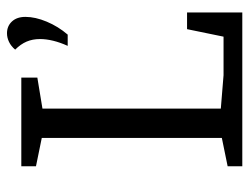

<svg xmlns="http://www.w3.org/2000/svg" viewBox="-104 -626 730 563"><g transform="rotate(-90 261.5 -345.0)"><path d="M55 0V-43L138 -60V-588L55 -605V-648H315V-601L224 -586V-63L322 -55H435L457 -162H506V0ZM408 -512Q418 -534 423 -554.5Q428 -575 428 -593Q428 -615 420.5 -632.5Q413 -650 397 -666Q407 -678 419.5 -684Q432 -690 445 -690Q466 -690 479.5 -675.5Q493 -661 493 -636Q493 -607 479 -573.5Q465 -540 441 -512Z"/></g></svg>

Font: Faustina Light
Style: Regular
Weight: 400
Version: Version 1.200